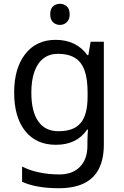

<svg xmlns="http://www.w3.org/2000/svg" viewBox="-20 -757 655 1017"><path d="M275 -546Q328 -546 370.5 -526Q413 -506 443 -465H448L460 -536H530V9Q530 85 504 136.5Q478 188 425 214Q372 240 290 240Q232 240 183.5 231.5Q135 223 97 206V125Q135 145 186 156Q237 167 295 167Q364 167 403.5 126.5Q443 86 443 16V-5Q443 -17 444 -39.5Q445 -62 446 -71H442Q414 -30 372.5 -10Q331 10 276 10Q172 10 113.5 -63Q55 -136 55 -267Q55 -395 113.5 -470.5Q172 -546 275 -546ZM287 -472Q242 -472 210.5 -448Q179 -424 162.5 -378Q146 -332 146 -266Q146 -167 182.5 -114.5Q219 -62 289 -62Q330 -62 359 -72.5Q388 -83 407 -105.5Q426 -128 435 -163Q444 -198 444 -246V-267Q444 -340 427.5 -385Q411 -430 376 -451Q341 -472 287 -472ZM298 -737Q318 -737 333.5 -723.5Q349 -710 349 -681Q349 -653 333.5 -639Q318 -625 298 -625Q276 -625 261 -639Q246 -653 246 -681Q246 -710 261 -723.5Q276 -737 298 -737Z"/></svg>

Font: Noto Sans Telugu
Style: Regular
Weight: 400
Designer: Jelle Bosma - Monotype Design Team
Foundry: Monotype Imaging Inc.
Version: Version 2.003